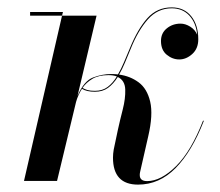

<svg xmlns="http://www.w3.org/2000/svg" viewBox="-20 -490 596 520"><path d="M150.5 -457.5 148 -447.5H241.5L190 -230.5Q207.5 -271 232.2 -280.2Q257 -289.5 281 -289.5Q290.5 -289.5 299.5 -288.5Q308 -303 315.8 -321.5Q323.5 -340 332 -360Q353 -411.5 379.2 -440.8Q405.5 -470 445 -470Q478.5 -470 497.8 -446.2Q517 -422.5 517 -383.5Q517 -358.5 500.8 -343.8Q484.5 -329 465.5 -329Q447 -329 431.5 -341.8Q416 -354.5 416 -379Q416 -400.5 431.8 -413.2Q447.5 -426 469 -426Q482 -426 495.2 -417.8Q508.5 -409.5 514 -396Q511 -428 492.8 -447.8Q474.5 -467.5 445 -467.5Q407 -467.5 380.5 -437.5Q354 -407.5 334.5 -359Q326 -338.5 318.5 -320.5Q311 -302.5 302.5 -288Q332.5 -284 355.5 -267Q378.5 -250 386.8 -214.5Q395 -179 381.5 -121L359.5 -24.5Q358.5 -20.5 358.5 -16Q358.5 0.5 378.5 0.5Q416 0.5 457 -40.2Q498 -81 530 -163.5L532 -162.5Q500 -80 455.8 -35Q411.5 10 354 10Q286 10 286 -63Q286 -67 286.5 -73.8Q287 -80.5 288 -85L299.5 -139.5Q305 -164.5 312.5 -193.8Q320 -223 319.2 -247.5Q318.5 -272 299 -281.5Q287 -262.5 272.5 -252Q258 -241.5 237 -241.5Q214.5 -241.5 202 -249.5Q196.5 -241 192.5 -232Q188.5 -223 186 -214L134.5 0H45L148 -447.5H61.5V-457.5ZM273.5 -286.5Q247 -286.5 230.2 -276.5Q213.5 -266.5 203.5 -252Q209 -248.5 216.8 -246.2Q224.5 -244 237 -244Q257.5 -244 271.5 -254.5Q285.5 -265 296.5 -283Q287 -286.5 273.5 -286.5Z"/></svg>

Font: Bodoni* 72pt
Style: Italic
Weight: 400
Italic angle: -13°
Version: Version 2.3